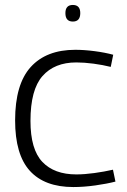

<svg xmlns="http://www.w3.org/2000/svg" viewBox="-20 -745 511 775"><path d="M41 -259Q41 -405 104 -474.5Q167 -544 284 -544Q320 -544 362 -538.5Q404 -533 437 -524L427 -475Q395 -483 357.5 -488Q320 -493 288 -493Q200 -493 151.5 -438Q103 -383 103 -257Q103 -142 151 -91.5Q199 -41 288 -41Q321 -41 361 -46.5Q401 -52 436 -60L446 -12Q411 -3 364.5 3.5Q318 10 276 10Q160 10 100.5 -55.5Q41 -121 41 -259ZM274 -658Q244 -658 244 -692Q244 -725 274 -725Q304 -725 304 -692Q304 -658 274 -658Z"/></svg>

Font: Georama Light
Style: Regular
Weight: 300
Designer: Jean-Baptiste Levee
Foundry: Production Type
Version: Version 1.000